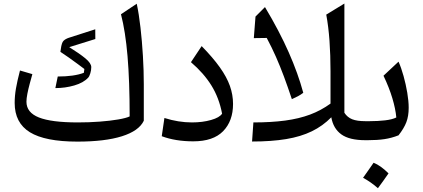

<svg xmlns="http://www.w3.org/2000/svg" viewBox="-20 -774 2337 1060"><path d="M773.9 -107.4Q747.1 -51.3 653.1 -21.7Q559.1 7.8 407.7 7.8Q229 7.8 145 -43.9Q61 -95.7 61 -205.6Q61 -244.6 68.1 -285.6Q75.2 -326.7 90.3 -384.8L158.7 -364.7Q151.9 -340.3 144 -311.5Q136.2 -282.7 131.1 -256.3Q126 -230 126 -212.4Q126 -152.8 194.8 -125.5Q263.7 -98.1 409.7 -98.1Q472.2 -98.1 530.5 -102.5Q588.9 -106.9 632.8 -114.5Q676.8 -122.1 695.8 -131.3Q695.8 -326.7 684.1 -463.9Q672.4 -601.1 647.9 -695.3L734.9 -753.4Q747.1 -696.8 755.6 -621.8Q764.2 -546.9 769 -465.6Q773.9 -384.3 773.9 -308.1ZM505.9 -612.3 506.3 -558.6 362.3 -513.7Q418.9 -478.5 451.4 -451.7Q483.9 -424.8 483.9 -403.3Q483.9 -386.2 478.5 -368.9Q473.1 -351.6 466.8 -345.2Q440.9 -316.9 390.1 -302.2Q339.4 -287.6 285.6 -287.6L298.8 -351.6Q389.2 -351.6 442.9 -372.1L445.8 -393.1Q431.6 -404.3 408.4 -421.1Q385.3 -438 360.1 -456.1Q335 -474.1 313.5 -487.8L315.9 -503.9Q320.3 -538.6 330.8 -548.8Q341.3 -559.1 359.9 -565.4Z M1266.6 -200.2Q1266.6 -106 1211.9 -49.8Q1157.2 6.3 1046.9 6.3Q948.7 6.3 873 -22L887.7 -122.6Q965.3 -98.1 1039.6 -98.1Q1098.1 -98.1 1145.3 -111.6Q1192.4 -125 1206.1 -146.5Q1189.5 -233.9 1147.2 -302Q1105 -370.1 1034.2 -430.7L1093.3 -519.5Q1155.8 -455.6 1193.8 -402.1Q1231.9 -348.6 1249.3 -299.6Q1266.6 -250.5 1266.6 -200.2Z M1881.3 -754.4V-151.4Q1897.9 -126 1924.6 -115.5Q1951.2 -105 1997.1 -105H1997.6V0H1997.1Q1908.7 0 1864.3 -32.2Q1819.8 -64.5 1809.1 -126.5Q1762.2 -78.6 1701.4 -49.1Q1640.6 -19.5 1559.8 -6.1Q1479 7.3 1371.6 7.3L1378.9 -98.1Q1478 -98.1 1554.4 -108.4Q1630.9 -118.7 1691.7 -141.4Q1752.4 -164.1 1804.7 -202.1V-380.9Q1804.7 -470.2 1799.1 -548.6Q1793.5 -627 1781.2 -693.4ZM1442.9 -734.9Q1522.9 -601.1 1574.2 -484.6Q1625.5 -368.2 1654.3 -261.7Q1641.1 -251.5 1625.2 -242.9Q1609.4 -234.4 1591.3 -226.6Q1568.4 -295.4 1547.4 -351.8Q1526.4 -408.2 1503.7 -459.7Q1481 -511.2 1452.6 -564.5L1381.3 -563.5L1390.6 -682.6Z M2042.5 124.5Q2080.6 139.2 2125 183.1Q2110.8 203.6 2096.4 223.9Q2082 244.1 2066.4 265.1Q2029.3 231.9 1984.4 207.5Q1999.5 186 2013.7 166Q2027.8 146 2042.5 124.5ZM1997.6 0Q1981 0 1981 -33.2V-71.8Q1981 -105 1997.6 -105H2021.5Q2066.4 -105 2106.2 -109.6Q2146 -114.3 2168 -125.5Q2163.6 -173.3 2146.2 -231.4Q2128.9 -289.6 2097.2 -356L2180.2 -433.6Q2195.3 -399.9 2208 -354.2Q2220.7 -308.6 2228.5 -262Q2236.3 -215.3 2236.3 -179.2Q2236.3 -133.3 2223.4 -99.4Q2210.4 -65.4 2180.2 -26.9Q2141.6 -11.7 2102.5 -5.9Q2063.5 0 2010.7 0Z"/></svg>

Font: Pinar Medium
Style: Regular
Weight: 500
Designer: Amin Abedi
Version: Version 3.000